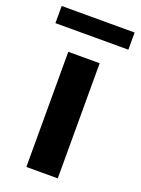

<svg xmlns="http://www.w3.org/2000/svg" viewBox="-174 -769 609 831"><g transform="rotate(20 130.0 -353.5)"><path d="M56.6 -530.3H201.2V0H56.6ZM297.9 -627.9H-38.1V-707H297.9Z"/></g></svg>

Font: Pretendard Std
Style: Bold
Weight: 700
Designer: Base glyphs from Inter by Rasmus Andersson; Hangeul glyphs from Noto Sans CJK(Source Han Sans) by Jang Soo-young and Kan
Foundry: Kil Hyung-jin
Version: Version 1.309